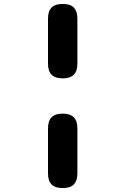

<svg xmlns="http://www.w3.org/2000/svg" viewBox="-20 -850 640 980"><path d="M375 -525Q375 -487 356.5 -468.5Q338 -450 300 -450Q262 -450 243.5 -468.5Q225 -487 225 -525V-755Q225 -793 243.5 -811.5Q262 -830 300 -830Q338 -830 356.5 -811.5Q375 -793 375 -755ZM375 35Q375 73 356.5 91.5Q338 110 300 110Q262 110 243.5 91.5Q225 73 225 35V-195Q225 -233 243.5 -251.5Q262 -270 300 -270Q338 -270 356.5 -251.5Q375 -233 375 -195Z"/></svg>

Font: Maple Mono NL ExtraBold
Style: Regular
Weight: 800
Monospace: yes
Designer: subframe7536
Version: Version 7.000